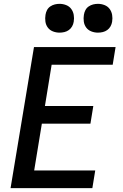

<svg xmlns="http://www.w3.org/2000/svg" viewBox="-20 -980 640 1000"><path d="M35 0 157 -735H582L567 -643H249L214 -428H466L451 -336H198L158 -92H476L461 0ZM490 -810Q472 -810 455.5 -816.5Q439 -823 429 -836.5Q419 -850 416.5 -867.5Q414 -885 417 -903Q419 -916 425 -927.5Q431 -939 442 -946.5Q453 -954 465.5 -957Q478 -960 490 -960Q508 -960 524.5 -953.5Q541 -947 551 -933.5Q561 -920 564 -902.5Q567 -885 564 -867Q562 -854 555.5 -842.5Q549 -831 538.5 -823.5Q528 -816 515.5 -813Q503 -810 490 -810ZM290 -810Q272 -810 255.5 -816.5Q239 -823 229 -836.5Q219 -850 216.5 -867.5Q214 -885 217 -903Q219 -916 225 -927.5Q231 -939 242 -946.5Q253 -954 265.5 -957Q278 -960 290 -960Q308 -960 324.5 -953.5Q341 -947 351 -933.5Q361 -920 364 -902.5Q367 -885 364 -867Q362 -854 355.5 -842.5Q349 -831 338.5 -823.5Q328 -816 315.5 -813Q303 -810 290 -810Z"/></svg>

Font: Iosevka Curly SmBdExObl
Style: Regular
Weight: 600
Width: 7
Italic angle: -9°
Monospace: yes
Designer: Belleve Invis
Foundry: Belleve Invis
Version: Version 11.1.0; ttfautohint (v1.8.3)